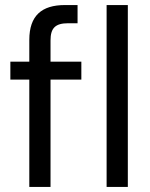

<svg xmlns="http://www.w3.org/2000/svg" viewBox="-20 -740 595 760"><path d="M180 0V-425H302V-496H180V-580C180 -629 199 -648 250 -648H287V-720H237C145 -720 96 -678 96 -582V-496H21V-425H96V0ZM486 0V-720H402V0Z"/></svg>

Font: Rootstock Sans Body
Style: Regular
Weight: 400
Designer: Colophon Foundry, Jonny Pinhorn
Foundry: Colophon Foundry
Version: Version 1.200;FEAKit 1.0